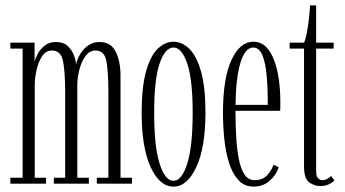

<svg xmlns="http://www.w3.org/2000/svg" viewBox="-20 -682 1280 713"><path d="M18.5 0V-22H64V-501.5H18.5V-523.5H108.5V-451.5Q110.5 -463.5 119.5 -481Q128.5 -498.5 145.5 -512.2Q162.5 -526 188 -526Q215.5 -526 231.5 -511Q247.5 -496 254.8 -476.2Q262 -456.5 262.5 -442.5Q265.5 -460 276.5 -479.2Q287.5 -498.5 306 -512.2Q324.5 -526 350 -526Q392 -526 409.8 -489.8Q427.5 -453.5 427.5 -402.5V-22H470V0H339.5V-22H382.5V-341Q382.5 -411.5 375.5 -453Q368.5 -494.5 334.5 -494.5Q313 -494.5 298 -474.5Q283 -454.5 275.2 -425Q267.5 -395.5 267 -368.5V-22H310V0H180V-22H222V-341Q222 -411.5 214.5 -453Q207 -494.5 172.5 -494.5Q151 -494.5 137 -474Q123 -453.5 116.2 -424Q109.5 -394.5 109 -368V-22H151V0Z M624.5 11Q572.5 11 539.2 -62Q506 -135 506 -263.5Q506 -357.5 522 -415.5Q538 -473.5 565 -500.2Q592 -527 624.5 -527Q656.5 -527 683.5 -500.2Q710.5 -473.5 726.8 -415.5Q743 -357.5 743 -263.5Q743 -135 709.2 -62Q675.5 11 624.5 11ZM624.5 -10.5Q655 -10.5 675.2 -74Q695.5 -137.5 695.5 -263.5Q695.5 -387.5 675.2 -446.5Q655 -505.5 624.5 -505.5Q593 -505.5 572.8 -446.5Q552.5 -387.5 552.5 -263.5Q552.5 -137.5 572.8 -74Q593 -10.5 624.5 -10.5Z M921.5 11Q887.5 11 865.2 -13.2Q843 -37.5 830.5 -77.5Q818 -117.5 813 -165.8Q808 -214 808 -262.5Q808 -391.5 839.5 -459.2Q871 -527 920.5 -527Q949.5 -527 968.8 -507Q988 -487 999.5 -454.5Q1011 -422 1016 -383.2Q1021 -344.5 1021 -307Q1021 -297.5 1021 -288.5Q1021 -279.5 1020.5 -270.5H854.5Q854.5 -222 857 -176Q859.5 -130 866.5 -93.2Q873.5 -56.5 887.5 -34.8Q901.5 -13 925 -13Q955.5 -13 972.5 -31.8Q989.5 -50.5 995.5 -70.5L1015 -61Q1006 -32 981.2 -10.5Q956.5 11 921.5 11ZM920.5 -505.5Q890.5 -505.5 873.2 -450Q856 -394.5 854.5 -292.5H974.5Q974.5 -353 970.2 -401.2Q966 -449.5 954.2 -477.5Q942.5 -505.5 920.5 -505.5Z M1170 9Q1147.5 9 1128.2 -4.8Q1109 -18.5 1109 -65V-501.5H1055.5V-523.5H1109Q1114 -533 1118.5 -555.5Q1123 -578 1126.5 -606.2Q1130 -634.5 1131.5 -662H1154V-523.5H1219V-501.5H1154V-46Q1154 -26.5 1161.5 -19.8Q1169 -13 1177 -13Q1188 -13 1196.5 -18.5Q1205 -24 1209.5 -28.5L1222 -12Q1214 -3.5 1200.2 2.8Q1186.5 9 1170 9Z"/></svg>

Font: Imbue 50pt ExtraLight
Style: Regular
Weight: 200
Designer: Tyler Finck
Foundry: Etcetera Type Company
Version: Version 1.102; ttfautohint (v1.8.3)